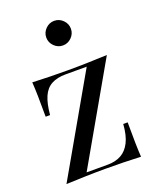

<svg xmlns="http://www.w3.org/2000/svg" viewBox="-143 -849 762 938"><g transform="rotate(-20 238.0 -380.0)"><path d="M439 -520 150 -15H260Q300 -15 329.5 -31Q359 -47 377 -82.5Q395 -118 399 -176H422Q422 -112 423 -68Q424 -24 426 4Q382 2 334.5 1Q287 0 240 0Q190 0 138 1.5Q86 3 38 5L327 -500H217Q173 -500 143.5 -484Q114 -468 98.5 -432.5Q83 -397 78 -339H55Q55 -404 54 -447.5Q53 -491 51 -519Q95 -517 142.5 -516Q190 -515 237 -515Q287 -515 339 -516.5Q391 -518 439 -520ZM254 -765Q280 -765 299 -746Q318 -727 318 -701Q318 -675 299 -656Q280 -637 254 -637Q228 -637 209 -656Q190 -675 190 -701Q190 -727 209 -746Q228 -765 254 -765Z"/></g></svg>

Font: Playfair Display
Style: Regular
Weight: 400
Designer: Claus Eggers Sørensen
Foundry: Claus Eggers Sørensen
Version: Version 1.203